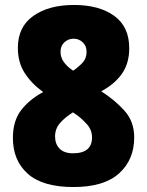

<svg xmlns="http://www.w3.org/2000/svg" viewBox="-20 -744 593 774"><path d="M278 -724Q380 -724 440.5 -680Q501 -636 501 -550Q501 -488 471 -446Q441 -404 388 -376Q443 -341 482 -297.5Q521 -254 521 -190Q521 -100 460 -45Q399 10 276 10Q152 10 92 -43.5Q32 -97 32 -188Q32 -256 64.5 -299Q97 -342 154 -373Q108 -406 80 -449Q52 -492 52 -551Q52 -636 114.5 -680Q177 -724 278 -724ZM277 -588Q255 -588 239.5 -573.5Q224 -559 224 -535Q224 -512 238 -493Q252 -474 275 -459Q298 -475 313.5 -492Q329 -509 329 -535Q329 -559 313.5 -573.5Q298 -588 277 -588ZM202 -194Q202 -163 220.5 -144.5Q239 -126 274 -126Q351 -126 351 -190Q351 -220 330.5 -243Q310 -266 286 -283L274 -291Q242 -271 222 -248Q202 -225 202 -194Z"/></svg>

Font: Noto Sans Gujarati SemiCondensed Black
Style: Regular
Weight: 900
Width: 4
Designer: Jelle Bosma - Monotype Design Team, Universal Thirst
Foundry: Monotype Imaging Inc.
Version: Version 2.106; ttfautohint (v1.8.4.7-5d5b)